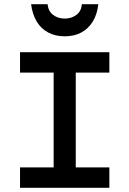

<svg xmlns="http://www.w3.org/2000/svg" viewBox="-20 -900 620 920"><path d="M76 0V-98H237V-552H76V-650H504V-552H343V-98H504V0ZM290 -726Q245 -726 210.5 -744.5Q176 -763 155.5 -797.5Q135 -832 129 -880H208Q211 -847 234 -829Q257 -811 290 -811Q323 -811 346.5 -829Q370 -847 372 -880H451Q446 -832 425 -797.5Q404 -763 370 -744.5Q336 -726 290 -726Z"/></svg>

Font: Sometype Mono SemiBold
Style: Regular
Weight: 600
Designer: Ryoichi Tsunekawa
Foundry: Dharma Type
Version: Version 1.001